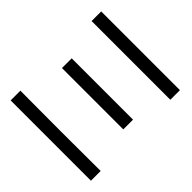

<svg xmlns="http://www.w3.org/2000/svg" viewBox="-169 -868 1045 1045"><g transform="rotate(45 353.5 -345.5)"><path d="M42 0V-75Q80 -75 188 -74.5Q296 -74 351 -74Q407 -74 515 -74.5Q623 -75 660 -75V0ZM48 -617V-691H654V-617H399ZM115 -322V-397H587V-322Z"/></g></svg>

Font: Coval
Style: Light
Weight: 300
Foundry: Context Ltd
Version: Version 001.000